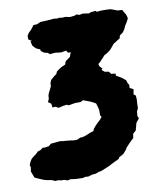

<svg xmlns="http://www.w3.org/2000/svg" viewBox="-105 -677 694 830"><g transform="rotate(-10 242.0 -262.0)"><path d="M161 88 138 85 125 88 111 83H98L85 80L72 81L56 74L41 72L25 68L6 60L-14 51L-18 41L-25 22L-22 5L-25 -6L-19 -20L-12 -31L-1 -40L11 -49L20 -58L31 -61L43 -70L50 -69L71 -72L81 -81L104 -83L123 -85L134 -83L148 -82L168 -80L181 -78H196L211 -85H220L234 -89L242 -92L256 -98L272 -103L275 -112L287 -126L296 -135L308 -146L317 -157L312 -165V-188L310 -198L304 -218L296 -223L284 -229L272 -234L250 -242L239 -236H215L186 -231L178 -235L163 -233L141 -228L128 -235L115 -234L113 -251L100 -260L106 -274L107 -288L111 -299L124 -325L125 -340L131 -353L146 -366L156 -373L162 -385L183 -399L201 -407L206 -421L227 -436L234 -455L222 -456L216 -466L194 -462L175 -464L168 -465L144 -463L136 -470L120 -474L108 -483L106 -491L93 -496L84 -503L76 -512L71 -531L77 -533L63 -542V-558L70 -569L83 -582L96 -599L112 -600L127 -607L148 -608L166 -609L188 -611L203 -609L210 -611L224 -609L238 -610L257 -606L277 -608L288 -612L298 -608L316 -611L340 -607L351 -611L371 -613L376 -608L393 -610H412L435 -609L450 -604L465 -598L485 -597L493 -583L498 -575L503 -558L497 -545L485 -526L480 -514L471 -501L456 -490L453 -478L434 -466L423 -459L415 -449L403 -435L386 -423L376 -418L366 -407L349 -389L343 -385L346 -374L357 -362L352 -357L364 -347L382 -344L390 -333L409 -331V-322L428 -311L434 -307L449 -295L454 -280L459 -273L458 -259L474 -251L470 -229L479 -222L480 -203L479 -192L478 -166L472 -154L470 -134L475 -123L461 -106L456 -87L452 -73L439 -62L436 -43L429 -37L415 -23L401 -8L395 2L382 17L362 28L358 35L343 42L324 51L316 56L295 65L275 73L263 75L251 80L233 82L216 87L203 86L192 89Z"/></g></svg>

Font: Winky Rough
Style: Bold Italic
Weight: 700
Italic angle: -8.97852°
Designer: Simon Atzbach
Foundry: typofactur
Version: Version 1.206; ttfautohint (v1.8.4.7-5d5b)